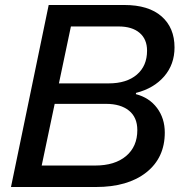

<svg xmlns="http://www.w3.org/2000/svg" viewBox="-20 -749 733 769"><path d="M175 -729H478Q575 -729 627 -683.5Q679 -638 679 -559Q679 -491 637.5 -443Q596 -395 525 -377L524 -372Q578 -358 609 -316.5Q640 -275 640 -218Q640 -117 566 -58.5Q492 0 364 0H24ZM530 -228Q530 -279 496.5 -306Q463 -333 405 -333H199L147 -86H361Q440 -86 485 -124Q530 -162 530 -228ZM415 -415Q487 -415 528 -450Q569 -485 569 -546Q569 -592 539 -617.5Q509 -643 455 -643H264L216 -415Z"/></svg>

Font: Mona Sans Medium
Style: Italic
Weight: 500
Italic angle: -11.7°
Designer: Deni Anggara
Foundry: GitHub
Version: Version 2.000